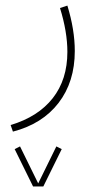

<svg xmlns="http://www.w3.org/2000/svg" viewBox="-20 -220 353 697"><path d="M100.1 457 33.2 321.3 52.7 311.5 118.7 445.8 184.6 311.5 204.1 321.3 137.2 457ZM26.9 257.8 18.6 233.9Q118.2 204.1 171.4 136.5Q224.6 68.8 224.6 -31.7Q224.6 -104.5 197.8 -190.9L224.6 -199.7Q251.5 -111.8 251.5 -34.7Q251.5 77.1 192.6 153.6Q133.8 230 26.9 257.8Z"/></svg>

Font: Vazirmatn UI Thin
Style: Regular
Weight: 100
Designer: Saber Rastikerdar
Foundry: Saber Rastikerdar
Version: Version 33.003